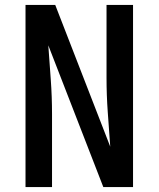

<svg xmlns="http://www.w3.org/2000/svg" viewBox="-20 -755 640 775"><path d="M83 0V-735H203L425 -163Q420 -233 415 -302Q410 -371 410 -441V-735H517V0H397L175 -572Q180 -502 185 -433Q190 -364 190 -294V0Z"/></svg>

Font: Iosevka Custom SmBdEx
Style: Regular
Weight: 600
Width: 7
Monospace: yes
Designer: Belleve Invis
Foundry: Belleve Invis
Version: Version 11.2.4; ttfautohint (v1.8.4)